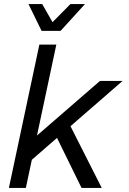

<svg xmlns="http://www.w3.org/2000/svg" viewBox="-20 -931 640 951"><path d="M24 0 175 -710H259L108 0ZM384 0 256 -261 323 -318 484 0ZM122 -126 144 -243 475 -530H587ZM401 -911 280 -778H186L121 -911H189L246 -811H230L329 -911Z"/></svg>

Font: Geist Mono
Style: Italic
Weight: 400
Italic angle: -12°
Monospace: yes
Designer: Basement.studio, Andrés Briganti, Mateo Zaragoza
Foundry: Basement.studio, Vercel, Andrés Briganti, Guido Ferreyra, Mateo Zaragoza
Version: Version 1.500